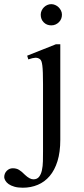

<svg xmlns="http://www.w3.org/2000/svg" viewBox="-97 -669 395 906"><path d="M195.3 -599.6Q195.3 -589.4 191.7 -580.3Q188 -571.3 181.2 -564.5Q174.3 -557.6 165.3 -553.5Q156.2 -549.3 145 -549.3Q123.5 -549.3 109.4 -563.5Q95.2 -577.6 95.2 -599.6Q95.2 -609.9 99.4 -618.9Q103.5 -627.9 110.4 -634.8Q117.2 -641.6 126.2 -645.5Q135.3 -649.4 145 -649.4Q154.3 -649.4 163.3 -645.5Q172.4 -641.6 179.4 -634.8Q186.5 -627.9 190.9 -618.9Q195.3 -609.9 195.3 -599.6ZM187.5 -9.3Q187.5 48.8 174.3 91.3Q161.1 133.8 137.5 161.6Q113.8 189.5 81.3 203.1Q48.8 216.8 10.7 216.8Q-12.7 216.8 -29.3 211.9Q-45.9 207 -56.2 199.7Q-66.4 192.4 -71.5 183.6Q-76.7 174.8 -77.1 167.5Q-77.1 149.4 -65.2 137.2Q-53.2 125 -36.6 125Q-19.5 125 -7.1 132.6Q5.4 140.1 21 156.2Q43.5 177.2 60.5 177.2Q78.1 177.2 87.4 165.3Q96.7 153.3 100.8 134.3Q105 115.2 105.5 92Q106 68.8 106 45.9V-272.5Q106 -304.2 105.2 -325.2Q104.5 -346.2 102.8 -359.6Q101.1 -373 98.4 -379.9Q95.7 -386.7 91.8 -389.6Q82 -397 69.8 -396.5Q57.6 -396 36.6 -388.7L31.2 -406.2L166.5 -460H187.5Z"/></svg>

Font: Doulos SIL Cyr
Style: Regular
Weight: 400
Designer: Walt Agee, Victor Gaultney, Peter Martin, Debbi Hosken, Becca Hirsbrunner
Foundry: SIL International
Version: Version 5.000